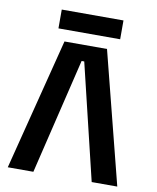

<svg xmlns="http://www.w3.org/2000/svg" viewBox="-93 -934 820 1005"><g transform="rotate(10 317.0 -431.0)"><path d="M422 -700 600 0H464L316 -615H302L154 0H18L196 -700ZM153 -762V-862H481V-762Z"/></g></svg>

Font: Space 7353
Style: Regular
Weight: 400
Designer: Christine Claussen + Ruben Lyon  (Space 7353)
Version: Version 1.000;FEAKit 1.0